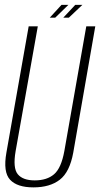

<svg xmlns="http://www.w3.org/2000/svg" viewBox="-20 -786 422 810"><path d="M121 4.5Q190.5 4.5 232.2 -27.8Q274 -60 289 -142L382 -675H344L251.5 -149Q238.5 -77 208.2 -51Q178 -25 126.5 -25Q76.5 -25 55 -51Q33.5 -77 46 -149L139.5 -675H101L7 -142Q-7.5 -60 22.5 -27.8Q52.5 4.5 121 4.5ZM247 -711.5H270.5L327.5 -765.5H297.5ZM190 -711.5H213L268.5 -765.5H239.5Z"/></svg>

Font: Anybody Condensed ExtraLight
Style: Italic
Weight: 250
Width: 3
Italic angle: -10°
Version: Version 1.113;gftools[0.9.25]